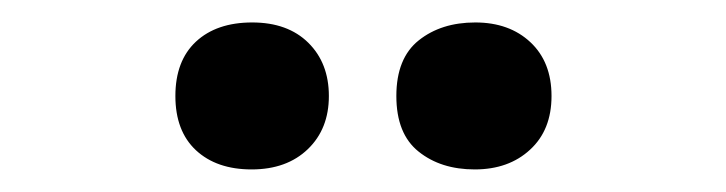

<svg xmlns="http://www.w3.org/2000/svg" viewBox="-20 -772 647 171"><path d="M352.8 -637Q333 -652.8 333 -686.5Q333 -720.2 353 -736.1Q373 -752 403.3 -752Q433.6 -752 452.4 -734.4Q471.2 -716.8 471.2 -686.5Q471.2 -656.2 452.1 -638.7Q433.1 -621.1 402.8 -621.1Q372.6 -621.1 352.8 -637ZM154.5 -638.2Q136.2 -655.3 136.2 -686.5Q136.2 -717.8 154.5 -734.9Q172.9 -752 204.6 -752Q236.3 -752 254.6 -733.9Q272.9 -715.8 272.9 -686.5Q272.9 -657.2 254.2 -639.2Q235.4 -621.1 204.1 -621.1Q172.9 -621.1 154.5 -638.2Z"/></svg>

Font: NotoSans-Bold
Style: Bold
Weight: 700
Designer: Monotype Design team
Foundry: Monotype Imaging Inc.
Version: Version 1.04